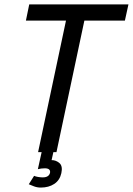

<svg xmlns="http://www.w3.org/2000/svg" viewBox="-20 -687 600 867"><path d="M235 0H152L278 -594H97L112 -667H560L544 -594H361ZM182 73Q175 73 166.5 74Q158 75 151 77L168 0H221L213 36Q233 36 248.5 49.5Q264 63 257 95Q250 127 225 143.5Q200 160 164 160Q148 160 133.5 154.5Q119 149 110 145L134 107Q140 110 151.5 112Q163 114 173 114Q201 114 206 93Q209 73 182 73Z"/></svg>

Font: Epunda Sans
Style: Italic
Weight: 400
Italic angle: -12.0243°
Designer: Simon Atzbach
Foundry: typofactur
Version: Version 2.204; ttfautohint (v1.8.4.7-5d5b)